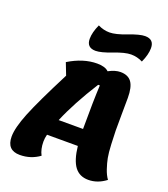

<svg xmlns="http://www.w3.org/2000/svg" viewBox="-180 -1134 1127 1288"><g transform="rotate(20 383.5 -489.5)"><path d="M352 -801Q288 -801 288 -864Q288 -910 315 -969Q355 -949 398 -949Q441 -949 517.5 -978.5Q594 -1008 632 -1008Q696 -1008 696 -945Q696 -899 669 -840Q629 -860 586 -860Q543 -860 466.5 -830.5Q390 -801 352 -801ZM113 29Q20 29 20 -69Q20 -131 63.5 -239.5Q107 -348 224 -577L191 -662Q294 -725 393 -725Q450 -725 475 -700Q522 -725 559 -725Q614 -725 639 -690Q664 -655 664 -578Q664 -543 663 -461.5Q662 -380 662.5 -345Q663 -310 666 -248.5Q669 -187 675.5 -153.5Q682 -120 695 -81Q708 -42 727 -16Q668 29 602 29Q539 29 504.5 -16.5Q470 -62 459 -161H239Q232 -134 232 -110Q232 -55 253 -16Q191 29 113 29ZM447 -593Q337 -419 279 -280H453V-292Q453 -478 459 -593Z"/></g></svg>

Font: Lemonada
Style: Bold
Weight: 700
Designer: Mohamed Gaber (Arabic), Eduardo Tunni (Latin)
Foundry: Kief Type Foundry
Version: Version 4.004